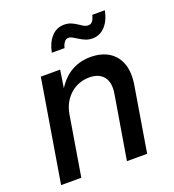

<svg xmlns="http://www.w3.org/2000/svg" viewBox="-135 -849 865 954"><g transform="rotate(-20 297.5 -372.0)"><path d="M184.1 -315.4 131.8 0H24.9L114.7 -541H216.8L196.3 -408.2L182.1 -411.6Q217.8 -483.4 266.8 -515.9Q315.9 -548.3 378.4 -548.3Q435.5 -548.3 474.9 -524.2Q514.2 -500 531 -453.4Q547.9 -406.7 536.1 -338.9L480 0H373L428.7 -333Q439 -393.1 414.3 -424.1Q389.6 -455.1 338.4 -455.1Q300.8 -455.1 268.6 -438.5Q236.3 -421.9 213.9 -390.6Q191.4 -359.4 184.1 -315.4ZM422.4 -631.3Q402.8 -631.3 386.2 -637.9Q369.6 -644.5 356 -653.3Q342.3 -662.1 330.6 -668.7Q318.8 -675.3 309.1 -675.3Q294.9 -675.3 286.1 -662.6Q277.3 -649.9 273.9 -633.8H206.5Q216.3 -684.1 243.4 -714.1Q270.5 -744.1 311 -744.1Q331.5 -744.1 347.4 -737.3Q363.3 -730.5 376 -721.9Q388.7 -713.4 400.1 -706.5Q411.6 -699.7 424.3 -699.7Q438 -699.7 446.3 -710.2Q454.6 -720.7 460 -742.2H526.4Q516.1 -689.9 488.3 -660.6Q460.4 -631.3 422.4 -631.3Z"/></g></svg>

Font: Inter 17pt Medium
Style: Italic
Weight: 500
Italic angle: -9.3988°
Version: Version 4.001;git-66647c0bb